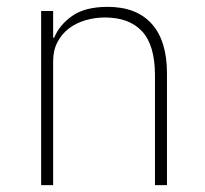

<svg xmlns="http://www.w3.org/2000/svg" viewBox="-20 -540 599 560"><path d="M100 0V-508H135V-430H138Q153 -467 190.5 -493.5Q228 -520 294 -520Q378 -520 422.5 -470.5Q467 -421 467 -326V0H432V-320Q432 -408 394.5 -448.5Q357 -489 286 -489Q257 -489 229.5 -481Q202 -473 181 -457Q160 -441 147.5 -417Q135 -393 135 -361V0Z"/></svg>

Font: IBM Plex Sans Thai Looped ExtraLight
Style: Regular
Weight: 200
Designer: Mike Abbink, Paul van der Laan, Pieter van Rosmalen, Ben Mitchell, Mark Frömberg
Foundry: Bold Monday
Version: Version 1.0